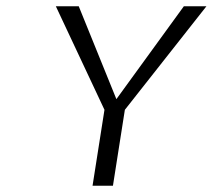

<svg xmlns="http://www.w3.org/2000/svg" viewBox="-20 -596 678 612"><path d="M158 -576 313 -246 275 -4H340L378 -246L638 -576H566L351 -280L231 -576Z"/></svg>

Font: Charger Static
Style: Obl
Weight: 1000
Designer: Jasper
Foundry: KineticPlasma Fonts/Cannot Into Space Fonts
Version: Version 1.1